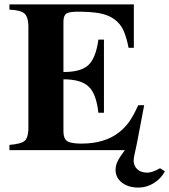

<svg xmlns="http://www.w3.org/2000/svg" viewBox="-20 -682 769 872"><path d="M452.1 -502V-169.9H426.8Q417.5 -255.4 382.8 -288.6Q348.1 -321.8 268.1 -321.8V-85Q268.1 -52.7 284.9 -41.3Q301.8 -29.8 349.1 -29.8Q457 -29.8 522 -82Q548.3 -103 566.7 -128.9Q585 -154.8 607.9 -204.1H634.8L602.1 -32.2Q586.9 34.7 586.9 45.9Q586.9 71.8 603.8 86.9Q620.6 102.1 648.9 102.1Q667 102.1 693.8 88.9Q697.3 86.9 707 82L729 96.2Q710.9 129.9 678.2 149.9Q645.5 169.9 608.9 169.9Q563 169.9 533.9 147.5Q504.9 125 504.9 89.8Q504.9 69.8 513.7 51.3Q522.5 32.7 546.9 0H22.9V-23.9Q75.2 -28.3 91.3 -41.7Q107.4 -55.2 108.9 -94.2V-567.9Q107.4 -606.9 89.8 -621.6Q72.3 -636.2 22.9 -638.2V-662.1H587.9V-464.8H564Q554.2 -515.1 539.8 -545.7Q525.4 -576.2 498 -595.5Q470.7 -614.7 432.1 -621.8Q393.6 -628.9 332 -628.9Q293.9 -628.9 281 -619.9Q268.1 -610.8 268.1 -583V-355Q346.7 -354.5 381.1 -386.2Q415.5 -418 426.8 -502Z"/></svg>

Font: Accordance
Style: Bold
Weight: 700
Version: Version 1.2 (build January 31, 2020) Miklal Software Solutio